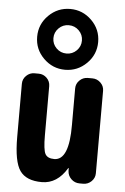

<svg xmlns="http://www.w3.org/2000/svg" viewBox="-58 -892 616 943"><g transform="rotate(5 250.0 -420.5)"><path d="M200.2 -650.4Q220.7 -629.9 250 -629.9Q279.3 -629.9 299.8 -650.4Q320.3 -670.9 320.3 -699.7Q320.3 -728.5 299.8 -749Q279.3 -769.5 250 -769.5Q220.7 -769.5 200.2 -749Q179.7 -728.5 179.7 -699.7Q179.7 -670.9 200.2 -650.4ZM144 -805.7Q188.5 -849.6 250 -849.6Q311.5 -849.6 356 -805.7Q400.4 -761.7 400.4 -699.7Q400.4 -637.7 356 -593.8Q311.5 -549.8 250 -549.8Q188.5 -549.8 144 -593.8Q99.6 -637.7 99.6 -699.7Q99.6 -761.7 144 -805.7ZM387.7 -519.5Q411.1 -519.5 428.2 -502.9Q445.3 -486.3 445.3 -462.9V-56.6Q445.3 -33.2 428.2 -16.6Q411.1 0 387.7 0H370.1Q345.7 0 328.6 -16.6Q311.5 -33.2 310.5 -56.6V-69.3Q310.5 -70.3 309.6 -70.3Q307.6 -70.3 307.6 -69.3Q259.8 9.8 184.6 9.8Q107.4 9.8 76.2 -34.7Q44.9 -79.1 44.9 -200.2V-462.9Q44.9 -486.3 62 -502.9Q79.1 -519.5 101.6 -519.5H123Q146.5 -519.5 163.1 -502.9Q179.7 -486.3 179.7 -462.9V-219.7Q179.7 -149.4 190.9 -128.9Q202.1 -108.4 235.4 -108.4Q308.6 -108.4 307.6 -283.2V-462.9Q307.6 -486.3 324.7 -502.9Q341.8 -519.5 365.2 -519.5Z"/></g></svg>

Font: Rounded Mgen+ 2m bold
Style: Bold
Weight: 700
Designer: [Source Han Sans]
Ryoko NISHIZUKA  (kana & ideographs); Paul D. Hunt (Latin, Greek & Cyrillic); Wenlong ZHANG  (bopomofo
Version: Version 1.059.20150602